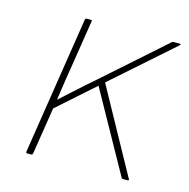

<svg xmlns="http://www.w3.org/2000/svg" viewBox="-79 -556 622 632"><g transform="rotate(15 232.5 -239.5)"><path d="M67 0Q62 0 63 -6L136 -474Q137 -479 142 -479H155Q157 -479 158.5 -478.5Q160 -478 159 -474L138 -340Q132 -304 126.5 -268.5Q121 -233 116 -197H117Q143 -220 168.5 -243.5Q194 -267 220 -289L432 -477Q435 -479 438 -479H459Q461 -479 461.5 -478Q462 -477 460 -474L254 -292L412 -5Q414 -3 412.5 -1.5Q411 0 409 0H393Q389 0 388 -3L236 -276L111 -165L86 -6Q85 -2 84 -1Q83 0 80 0Z"/></g></svg>

Font: Sofia Sans Thin
Style: Italic
Weight: 250
Italic angle: -9°
Version: Version 4.100-B